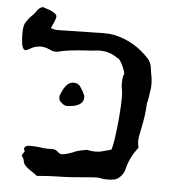

<svg xmlns="http://www.w3.org/2000/svg" viewBox="-50 -731 722 781"><g transform="rotate(5 310.5 -341.0)"><path d="M128.9 1.5 119.1 -5.9Q105.5 -14.6 92.8 -23.9Q85.4 -29.3 78.9 -36.6Q72.3 -43.9 70.8 -54.2Q69.3 -64.5 62.5 -72.3Q61 -74.2 61 -76.2Q61 -80.1 65.9 -85.7Q70.8 -91.3 70.8 -94.7Q70.8 -97.2 69.1 -99.1Q67.4 -101.1 67.4 -106.4Q72.3 -117.7 87.9 -117.7Q119.6 -117.7 133.5 -115Q147.5 -112.3 164.1 -112.3L181.6 -112.8Q195.3 -112.8 204.3 -104Q213.4 -95.2 223.1 -95.2Q236.3 -95.2 266.1 -106.4Q279.8 -113.3 299.6 -117.4Q319.3 -121.6 321.8 -121.6Q326.7 -121.6 331.5 -120.1Q344.7 -117.7 357.4 -117.7Q376.5 -117.7 395 -124Q400.9 -126 407.7 -127.2Q414.6 -128.4 422.4 -131.8Q427.7 -148.4 431.6 -176.3Q445.3 -274.4 445.8 -346.2Q445.8 -362.3 443.4 -377.9Q440.4 -391.1 440.4 -404.3Q440.4 -420.9 444.3 -437.5Q446.8 -438 446.8 -442.4Q446.8 -451.7 437.5 -472.7Q422.9 -504.4 413.6 -504.4Q381.3 -528.3 341.8 -528.3Q331.5 -528.3 320.6 -526.9Q309.6 -525.4 295.4 -524.9Q205.6 -519.5 172.9 -509.8Q166.5 -508.3 160.6 -508.3Q148.4 -508.3 137.2 -514.6Q117.7 -523.9 99.1 -523.9Q75.7 -523.9 52.7 -509.3Q43.9 -503.9 38.1 -503.9Q20 -503.9 20 -572.8Q20 -606.4 30.8 -619.1Q40 -633.3 44.4 -637.7Q54.7 -646.5 66.4 -661.6Q80.6 -684.1 94.2 -684.1L97.2 -683.6Q151.9 -667.5 151.9 -650.9Q151.9 -640.6 133.3 -602.5Q147.9 -596.7 162.1 -596.7L349.6 -600.6Q372.1 -600.6 394 -596.7Q477.5 -578.1 536.1 -513.7Q549.8 -499 552.7 -476.6Q553.7 -465.3 556.2 -453.1Q561 -431.2 561 -408.7L560.5 -395.5Q553.2 -343.3 551.3 -338.1Q549.3 -333 549.3 -329.1Q546.9 -280.8 536.6 -232.9Q527.3 -191.9 527.3 -175.8Q527.3 -162.1 531.2 -148.4Q500 -109.9 487.3 -62.5Q483.9 -42 469.7 -27.1Q455.6 -12.2 440.4 -10.7Q429.7 -8.8 418.9 -8.8Q402.3 -8.8 389.2 -11.2Q379.9 -13.2 370.6 -13.2Q362.8 -13.2 346.7 -11.7Q259.8 -3.4 215.3 -3.4Q190.4 -3.4 128.9 1.5ZM227.1 -292Q213.4 -292 197.8 -308.6Q192.4 -314 192.4 -326.2Q192.4 -330.6 193.4 -333Q206.5 -366.7 218.8 -377.9Q231 -389.2 245.6 -389.2Q263.7 -389.2 272.9 -376Q293.5 -345.7 293.5 -333.5Q293.5 -303.7 252 -294.9Z"/></g></svg>

Font: Kurland
Style: Regular
Weight: 400
Designer: GGBot
Version: 0.22